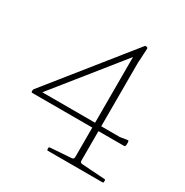

<svg xmlns="http://www.w3.org/2000/svg" viewBox="-167 -862 962 998"><g transform="rotate(30 314.5 -363.0)"><path d="M256 0Q250 0 250 -6V-14Q250 -20 256 -20L382 -29Q390 -30 392.5 -33.5Q395 -37 395 -47V-666L414 -667L64 -231L46 -249H544L580 -255Q590 -257 592 -254.5Q594 -252 594 -244Q594 -240 594 -235.5Q594 -231 593 -226Q592 -220 586 -220H35Q29 -220 29 -226V-231Q29 -235 30 -237Q31 -239 33 -242L418 -722Q422 -727 428 -725H431Q437 -723 437 -717L433 -647Q432 -640 432 -632.5Q432 -625 432 -617V-43Q432 -35 435.5 -32.5Q439 -30 449 -29L583 -20Q589 -20 589 -14V-6Q589 0 583 0Z"/></g></svg>

Font: Hahmlet Thin
Style: Regular
Weight: 250
Version: Version 1.002